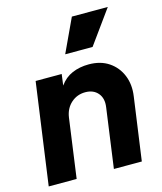

<svg xmlns="http://www.w3.org/2000/svg" viewBox="-120 -908 840 996"><g transform="rotate(-15 299.5 -410.0)"><path d="M17 0 93 -546H233L225 -486Q252 -524 292 -541Q332 -558 381 -558Q444 -558 488 -528.5Q532 -499 552.5 -449Q573 -399 564 -337L517 0H367L411 -319Q418 -366 394 -394.5Q370 -423 326 -423Q282 -423 250 -394.5Q218 -366 211 -319L167 0ZM277 -640 361 -820H554L424 -640Z"/></g></svg>

Font: Plus Jakarta Sans ExtraBold
Style: Italic
Weight: 800
Italic angle: -8°
Designer: Gumpita Rahayu
Foundry: Tokotype
Version: Version 2.071; ttfautohint (v1.8.4.7-5d5b);gftools[0.9.29]